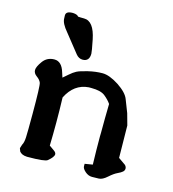

<svg xmlns="http://www.w3.org/2000/svg" viewBox="-103 -740 768 853"><g transform="rotate(15 281.0 -313.0)"><path d="M253.4 -500.5Q253.4 -465.3 222.7 -464.8Q204.6 -464.8 191.9 -480.5L125.5 -564Q96.2 -598.1 96.2 -620.6Q96.2 -623 95.7 -633.8V-634.8Q95.7 -654.3 126.5 -654.3H127.9H128.4Q147.9 -653.3 153.8 -644.5Q160.2 -643.6 181.6 -643.6Q226.6 -643.6 242.7 -563.5Q253.4 -510.3 253.4 -500.5ZM281.2 -353.5Q214.4 -348.6 180.2 -279.8Q182.1 -219.2 182.1 -164.3Q182.1 -109.4 180.7 -58.6Q190.4 -51.3 202.1 -43.5Q213.9 -35.6 213.9 -27.3Q213.9 -14.6 189 5.9Q177.7 15.6 97.7 15.6H95.2Q69.8 14.6 59.6 -0.5V-2L55.7 -11.7V-14.2L61 -30.8Q67.9 -42 69.1 -66.4Q70.3 -90.8 70.3 -174.3Q70.3 -303.7 65.4 -316.7Q60.5 -329.6 45.4 -340.3Q30.3 -351.1 30.3 -366Q30.3 -380.9 49.3 -407.2Q68.4 -433.6 102.1 -433.6Q135.7 -433.6 149.4 -387.2Q153.3 -373.5 156.7 -364.7Q164.1 -370.6 179.7 -384.5Q195.3 -398.4 209.5 -405.8Q223.6 -413.1 258.3 -421.4Q293 -429.7 324.5 -429.7Q356 -429.7 399.9 -401.4Q442.4 -373 452.6 -345.7Q462.9 -318.4 475.6 -286.6L490.2 -233.9L492.2 -85.4L524.9 -62.5Q532.2 -55.2 532.2 -46.6Q532.2 -38.1 525.1 -31.7Q518.1 -25.4 502.7 -18.3Q487.3 -11.2 466.6 7.3Q445.8 25.9 429.4 26.6Q413.1 27.3 397.9 27.3H397.5Q380.4 27.3 365.7 14.4Q351.1 1.5 351.1 -9.3V-20.5L387.2 -26.4Q385.3 -92.8 385.3 -155.3Q385.7 -163.1 385.7 -170.9Q385.7 -240.7 387.2 -305.2Q376 -321.8 356.4 -337.6Q336.9 -353.5 293 -353.5Z"/></g></svg>

Font: Drukaatie burti
Style: Demi
Weight: 600
Version: Version 0.14